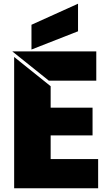

<svg xmlns="http://www.w3.org/2000/svg" viewBox="-20 -1011 588 1031"><path d="M149 -878V-745L399 -843V-991ZM497 -578V-735H46L242 -578ZM56 0H507V-157H252V-284H477V-433H252V-548L56 -705Z"/></svg>

Font: Poppins STUK1
Style: Regular
Weight: 400
Designer: Jonny Pinhorn (original), Sammy Jo Hughes (modified version)
Foundry: Type Mafia
Version: Version 1.002;hotconv 1.0.109;makeotfexe 2.5.65596